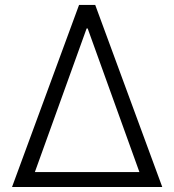

<svg xmlns="http://www.w3.org/2000/svg" viewBox="-20 -747 696 767"><path d="M28.1 0 295.8 -727.3H360.4L628.2 0ZM119.3 -59.7H536.9L330.3 -633.2H326Z"/></svg>

Font: Inter P Light
Style: Regular
Weight: 300
Designer: Rasmus Andersson
Foundry: rsms
Version: Version 3.018;git-588b23468